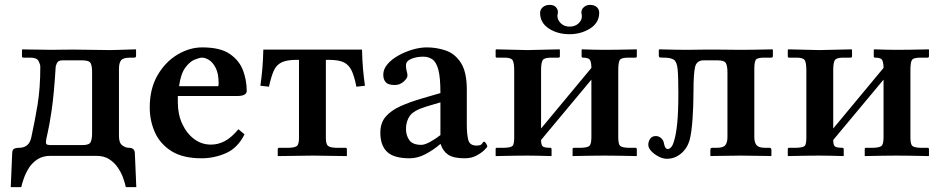

<svg xmlns="http://www.w3.org/2000/svg" viewBox="-20 -638 3855 786"><path d="M186 0Q155 0 133 14.5Q111 29 98 50Q85 71 77.5 92.5Q70 114 67 128H24L30 -13Q31 -27 39.5 -30Q48 -33 58 -33Q99 -33 108 -75Q122 -139 133.5 -207.5Q145 -276 145 -365Q145 -374 138 -388Q131 -402 104 -402H77Q70 -402 70 -407V-434L73 -436Q73 -436 88 -435.5Q103 -435 123.5 -435Q144 -435 162 -434.5Q180 -434 186 -434Q200 -434 225.5 -434.5Q251 -435 279 -435Q311 -435 355.5 -434Q400 -433 430 -433Q447 -433 472 -434Q497 -435 516.5 -435.5Q536 -436 536 -436L537 -434V-409Q537 -402 529 -402H513Q485 -402 476 -391.5Q467 -381 467 -355V-81Q467 -53 480.5 -43Q494 -33 507 -33Q531 -33 532 -12L538 128H495Q492 113 484.5 91.5Q477 70 463 49Q449 28 427.5 14Q406 0 375 0ZM168 -56Q168 -47 174.5 -45.5Q181 -44 188 -44H317Q345 -44 351 -56Q357 -68 357 -93V-342Q357 -368 351 -379.5Q345 -391 316 -391H236Q218 -391 213 -379.5Q208 -368 208 -365Q201 -251 191.5 -187Q182 -123 175 -94Q168 -65 168 -56Z M956 -109 981 -88Q953 -32 905 -11Q857 10 805 10Q729 10 682.5 -19Q636 -48 614.5 -95.5Q593 -143 593 -198Q593 -275 625 -330Q657 -385 706.5 -414.5Q756 -444 808 -444Q882 -444 921 -417Q960 -390 975 -349.5Q990 -309 990 -266Q990 -245 951 -245H708V-219Q708 -170 726 -131Q744 -92 774.5 -69Q805 -46 844 -46Q873 -46 900.5 -60.5Q928 -75 956 -109ZM713 -285H873Q875 -287 875 -296Q875 -336 863.5 -359Q852 -382 836.5 -392Q821 -402 807 -402Q797 -402 777 -394Q757 -386 738.5 -361Q720 -336 713 -285Z M1326 -393H1314V-74Q1314 -50 1321.5 -42Q1329 -34 1354 -33H1395Q1400 -33 1400 -27V1L1260 -1L1117 1V-27Q1117 -33 1123 -33H1164Q1190 -34 1197 -42Q1204 -50 1204 -74V-393H1194Q1154 -393 1132.5 -382.5Q1111 -372 1100.5 -348Q1090 -324 1081 -283L1046 -287Q1051 -322 1054 -357Q1057 -392 1058 -435H1462Q1463 -392 1466 -357Q1469 -322 1474 -287L1439 -283Q1431 -324 1420 -348Q1409 -372 1388 -382.5Q1367 -393 1326 -393Z M1782 -48Q1753 -23 1721 -6.5Q1689 10 1657 10Q1592 10 1564.5 -16.5Q1537 -43 1537 -95Q1537 -135 1559 -160.5Q1581 -186 1620 -203.5Q1659 -221 1711 -236L1783 -257Q1783 -321 1774.5 -352.5Q1766 -384 1750 -395Q1734 -406 1713 -406Q1685 -406 1663.5 -397Q1642 -388 1642 -371Q1642 -356 1645 -346.5Q1648 -337 1648 -328Q1648 -318 1632.5 -304Q1617 -290 1596 -290Q1569 -290 1559 -301.5Q1549 -313 1549 -332Q1549 -355 1566 -375Q1583 -395 1610.5 -410.5Q1638 -426 1669 -435Q1700 -444 1727 -444Q1768 -444 1805.5 -431Q1843 -418 1867 -380.5Q1891 -343 1891 -271V-126Q1891 -92 1896.5 -67Q1902 -42 1931 -42Q1949 -42 1953.5 -50Q1958 -58 1962 -58Q1965 -58 1970 -50.5Q1975 -43 1975 -38Q1975 -36 1963 -24Q1951 -12 1930.5 -1Q1910 10 1882 10Q1837 10 1815 -4.5Q1793 -19 1784 -48ZM1783 -85V-219L1726 -202Q1673 -186 1657.5 -163.5Q1642 -141 1642 -110Q1642 -84 1655.5 -64.5Q1669 -45 1705 -45Q1719 -45 1741.5 -57.5Q1764 -70 1783 -85Z M2433 -586Q2433 -545 2396 -521.5Q2359 -498 2311 -498Q2262 -498 2226.5 -521.5Q2191 -545 2191 -585Q2191 -599 2202 -608.5Q2213 -618 2230 -618Q2247 -618 2255.5 -609Q2264 -600 2264 -588Q2264 -587 2263.5 -584.5Q2263 -582 2263 -580Q2262 -577 2262 -572Q2262 -556 2276 -542.5Q2290 -529 2312 -529Q2334 -529 2348 -542Q2362 -555 2362 -571Q2362 -577 2361 -580Q2360 -582 2360 -587Q2360 -600 2370.5 -609Q2381 -618 2395 -618Q2413 -618 2423 -609Q2433 -600 2433 -586ZM2138 -433 2270 -436 2272 -434V-408Q2272 -402 2266 -402H2236Q2208 -402 2201.5 -391.5Q2195 -381 2195 -350V-112L2401 -360Q2401 -378 2396.5 -390Q2392 -402 2367 -402Q2361 -402 2361 -407V-434L2363 -436Q2363 -436 2378.5 -435.5Q2394 -435 2415 -434.5Q2436 -434 2454 -434Q2480 -434 2510.5 -434.5Q2541 -435 2563.5 -435.5Q2586 -436 2586 -436L2587 -434V-408Q2587 -402 2581 -402H2551Q2523 -402 2517 -392Q2511 -382 2511 -350V-77Q2511 -49 2518 -41.5Q2525 -34 2551 -33H2581Q2587 -33 2587 -27V-1L2586 1Q2586 1 2563.5 0.5Q2541 0 2510.5 -0.5Q2480 -1 2454 -1Q2429 -1 2398.5 -0.5Q2368 0 2346 0.5Q2324 1 2324 1V-28Q2324 -33 2330 -33H2360Q2388 -34 2394.5 -42.5Q2401 -51 2401 -77V-312L2195 -65Q2195 -46 2201 -39.5Q2207 -33 2232 -33Q2238 -33 2238 -27V-1L2237 1Q2237 1 2220.5 0.5Q2204 0 2181 -0.5Q2158 -1 2138 -1Q2113 -1 2083 -0.5Q2053 0 2031.5 0.5Q2010 1 2010 1L2009 -1V-28Q2009 -33 2014 -33H2045Q2073 -34 2079 -41.5Q2085 -49 2085 -75V-349Q2085 -381 2078.5 -391.5Q2072 -402 2045 -402H2015Q2009 -402 2009 -407V-434L2012 -436Z M2714 -28Q2721 -28 2728 -36Q2735 -44 2740 -63Q2748 -89 2752.5 -134.5Q2757 -180 2757 -259Q2757 -325 2754 -355Q2751 -385 2738.5 -393.5Q2726 -402 2698 -402Q2685 -402 2681 -403Q2677 -404 2677 -411V-434L2680 -436Q2680 -436 2699.5 -435.5Q2719 -435 2745.5 -434.5Q2772 -434 2792 -434Q2809 -434 2831 -434.5Q2853 -435 2870 -435Q2887 -435 2887 -435Q2887 -435 2910 -435Q2933 -435 2962.5 -434.5Q2992 -434 3013 -434Q3035 -434 3065.5 -434.5Q3096 -435 3119 -435.5Q3142 -436 3142 -436L3144 -434V-409Q3144 -402 3137 -402H3108Q3080 -402 3074 -393Q3068 -384 3068 -355V-77Q3068 -55 3077 -44Q3086 -33 3111 -33H3130Q3138 -33 3138 -24V-1L3136 1Q3136 1 3122.5 0.5Q3109 0 3088.5 0Q3068 0 3047 -0.5Q3026 -1 3011 -1Q2998 -1 2977.5 -0.5Q2957 0 2937 0Q2917 0 2903.5 0.5Q2890 1 2890 1L2888 -1V-24Q2888 -33 2896 -33H2915Q2941 -33 2949.5 -44Q2958 -55 2958 -77V-342Q2958 -368 2951.5 -379.5Q2945 -391 2917 -391H2861Q2832 -391 2825.5 -364Q2819 -337 2819 -266Q2819 -205 2815 -149.5Q2811 -94 2803 -64Q2793 -30 2767.5 -9Q2742 12 2710 12Q2694 12 2676.5 3Q2659 -6 2646.5 -19Q2634 -32 2634 -45Q2634 -59 2641.5 -70Q2649 -81 2665 -81Q2678 -81 2687.5 -71.5Q2697 -62 2698 -51Q2700 -41 2703.5 -34.5Q2707 -28 2714 -28Z M3334 -433 3466 -436 3468 -434V-408Q3468 -402 3462 -402H3432Q3404 -402 3397.5 -391.5Q3391 -381 3391 -350V-112L3597 -360Q3597 -378 3592.5 -390Q3588 -402 3563 -402Q3557 -402 3557 -407V-434L3559 -436Q3559 -436 3574.5 -435.5Q3590 -435 3611 -434.5Q3632 -434 3650 -434Q3676 -434 3706.5 -434.5Q3737 -435 3759.5 -435.5Q3782 -436 3782 -436L3783 -434V-408Q3783 -402 3777 -402H3747Q3719 -402 3713 -392Q3707 -382 3707 -350V-77Q3707 -49 3714 -41.5Q3721 -34 3747 -33H3777Q3783 -33 3783 -27V-1L3782 1Q3782 1 3759.5 0.5Q3737 0 3706.5 -0.5Q3676 -1 3650 -1Q3625 -1 3594.5 -0.5Q3564 0 3542 0.5Q3520 1 3520 1V-28Q3520 -33 3526 -33H3556Q3584 -34 3590.5 -42.5Q3597 -51 3597 -77V-312L3391 -65Q3391 -46 3397 -39.5Q3403 -33 3428 -33Q3434 -33 3434 -27V-1L3433 1Q3433 1 3416.5 0.5Q3400 0 3377 -0.5Q3354 -1 3334 -1Q3309 -1 3279 -0.5Q3249 0 3227.5 0.5Q3206 1 3206 1L3205 -1V-28Q3205 -33 3210 -33H3241Q3269 -34 3275 -41.5Q3281 -49 3281 -75V-349Q3281 -381 3274.5 -391.5Q3268 -402 3241 -402H3211Q3205 -402 3205 -407V-434L3208 -436Z"/></svg>

Font: Libertinus Serif SemiBold
Style: Regular
Weight: 600
Designer: Philipp H. Poll, Khaled Hosny
Foundry: Caleb Maclennan
Version: Version 7.051;RELEASE